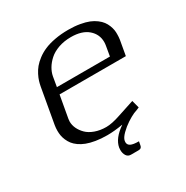

<svg xmlns="http://www.w3.org/2000/svg" viewBox="-173 -737 1012 1046"><g transform="rotate(-30 333.5 -214.0)"><path d="M393.1 1Q339.4 10.3 294.9 10.3Q255.9 10.3 223.4 4.9Q190.9 -0.5 168.2 -9.3Q145.5 -18.1 127.9 -30.5Q110.4 -43 99.9 -56.6Q89.4 -70.3 82.5 -86.4Q75.7 -102.5 73.2 -116.9Q70.8 -131.3 70.8 -146.5Q70.8 -163.6 73.7 -181.2L112.8 -401.9Q115.7 -417.5 120.4 -432.9Q125 -448.2 135 -468Q145 -487.8 158.9 -504.6Q172.9 -521.5 195.1 -538.3Q217.3 -555.2 244.9 -567.1Q272.5 -579.1 311.5 -586.4Q350.6 -593.8 396.5 -593.8Q436 -593.8 468.5 -588.1Q501 -582.5 523.2 -573.5Q545.4 -564.5 562.5 -551.5Q579.6 -538.6 589.6 -525.1Q599.6 -511.7 606 -495.6Q612.3 -479.5 614.5 -466.1Q616.7 -452.6 616.2 -438.5Q616.2 -422.4 613.8 -406.2L597.2 -312.5H180.2L155.3 -172.9Q153.8 -165 153.8 -156.7Q153.8 -134.3 163.8 -112.8Q173.8 -91.3 192.4 -72.8Q210.9 -54.2 242.4 -42.7Q273.9 -31.2 313 -31.2Q348.1 -31.2 402.8 -49.8L505.4 -83.5L518.1 -35.6Q504.9 -29.3 481 -21Q461.4 -12.2 435.5 4.6Q409.7 21.5 387 43.9Q364.3 66.4 361.3 83.5Q360.4 88.4 360.4 92.3Q360.4 108.9 375.7 116.9Q391.1 125 427.2 125L423.3 146Q422.4 150.9 421.4 153.8Q420.4 156.7 418 159.9Q415.5 163.1 410.9 164.8Q406.2 166.5 398.9 166.5H353Q334.5 166.5 325 151.6Q315.4 136.7 315.4 115.7Q315.4 108.4 316.4 101.1Q325.7 47.9 392.6 2ZM187.5 -354H521L531.7 -416.5Q533.7 -427.7 533.7 -438.5Q533.7 -487.3 496.1 -519.8Q458.5 -552.2 389.2 -552.2Q346.2 -552.2 310.5 -539.6Q274.9 -526.9 252.2 -506.3Q229.5 -485.8 216.1 -462.9Q202.6 -439.9 198.2 -416.5Z"/></g></svg>

Font: Resagnicto
Style: Italic
Weight: 500
Italic angle: -10°
Version: Version 0.999